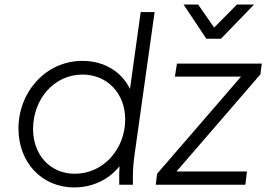

<svg xmlns="http://www.w3.org/2000/svg" viewBox="-20 -810 1168 842"><path d="M306 12C385 12 457 -22 504 -81C503 -55 502 -30 503 0H563C562 -47 563 -79 569 -124L658 -757H597L550 -420C513 -496 437 -543 341 -543C182 -543 61 -408 61 -246C61 -100 161 12 306 12ZM125 -244C125 -374 216 -483 342 -483C448 -483 529 -403 529 -286C529 -157 434 -48 308 -48C200 -48 125 -131 125 -244ZM663 0H1056L1063 -58H754L1122 -484L1128 -531H756L747 -474H1037L669 -48ZM785 -790 885 -640H949L1094 -790H1019L919 -689L849 -790Z"/></svg>

Font: Mluvka Light
Style: Italic
Weight: 300
Italic angle: -8°
Designer: Modified by Jiří Krblich, Original typeface by Gumpita Rahayu
Foundry: Gumpita Rahayu & Jiří Krblich
Version: Version 2.000;Glyphs 3.1.1 (3134)